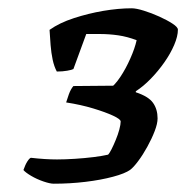

<svg xmlns="http://www.w3.org/2000/svg" viewBox="-20 -788 449 463"><path d="M109.5 -345Q100.5 -345 84.5 -350.5Q68.5 -356 55 -364Q41.5 -372 36.5 -378Q41 -391 46 -398.8Q51 -406.5 54.5 -407.5Q72 -405.5 87.8 -404.5Q103.5 -403.5 117.5 -403.5Q136.5 -403.5 160.2 -405Q184 -406.5 205.8 -409.2Q227.5 -412 240.5 -415Q243.5 -417.5 248.8 -427.8Q254 -438 259.2 -450.8Q264.5 -463.5 267.8 -475.8Q271 -488 271 -495Q271 -500.5 252.8 -509Q234.5 -517.5 204.8 -526.5Q175 -535.5 139.5 -541Q141.5 -548 146 -560.5Q150.5 -573 157 -580.5L270.5 -581.5L242.5 -572.5Q256.5 -582 270 -602.2Q283.5 -622.5 294.2 -646.8Q305 -671 309.5 -691Q287.5 -699.5 265.2 -702.8Q243 -706 220 -706Q212.5 -706 204.5 -706Q196.5 -706 188 -706L157 -621.5Q153.5 -619.5 142.2 -617.5Q131 -615.5 117 -615.5Q110.5 -627.5 107 -644Q103.5 -660.5 102 -679.5Q100.5 -698.5 99.5 -716Q123.5 -733 158 -744.2Q192.5 -755.5 229.2 -761.8Q266 -768 297.5 -768Q308.5 -768 327 -762.2Q345.5 -756.5 364.2 -748Q383 -739.5 396 -731Q409 -722.5 409 -716.5Q409 -700.5 400 -679.5Q391 -658.5 376.2 -637.5Q361.5 -616.5 343.5 -598Q325.5 -579.5 307.5 -568V-565.5Q338 -555.5 349 -540Q360 -524.5 360 -502.5Q360 -490 353 -471.8Q346 -453.5 335.2 -434Q324.5 -414.5 313.2 -399.5Q302 -384.5 294 -378.5Q281.5 -369.5 252.5 -361.8Q223.5 -354 186.2 -349.5Q149 -345 109.5 -345Z"/></svg>

Font: Texturina Medium
Style: Italic
Weight: 500
Italic angle: -11°
Designer: Guillermo Torres Carreño
Foundry: Omnibus-Type
Version: Version 1.002